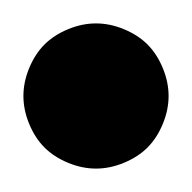

<svg xmlns="http://www.w3.org/2000/svg" viewBox="-126 -144 164 164"><path d="M13 -86Q18 -74 18 -62Q18 -50 13 -38Q8 -26 0 -18Q-8 -10 -20 -5Q-32 0 -44 0Q-56 0 -68 -5Q-80 -10 -88 -18Q-96 -26 -101 -38Q-106 -50 -106 -62Q-106 -74 -101 -86Q-96 -98 -88 -106Q-80 -114 -68 -119Q-56 -124 -44 -124Q-32 -124 -20 -119Q-8 -114 0 -106Q8 -98 13 -86Z"/></svg>

Font: DSEG7 Modern
Style: Bold Italic
Weight: 700
Italic angle: -5°
Designer: Keshikan(Twitter:@keshinomi_88pro)
Version: Version 0.46